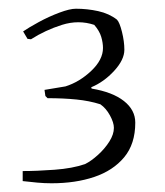

<svg xmlns="http://www.w3.org/2000/svg" viewBox="-20 -720 378 440"><path d="M98 -300Q82 -300 65.5 -301.5Q49 -303 32 -305V-328Q64 -328 105 -331Q146 -334 175 -344Q189 -351 204.5 -365Q220 -379 230.5 -395.5Q241 -412 241 -427Q241 -439 232 -455.5Q223 -472 210 -481Q185 -489 155 -492Q125 -495 89 -495L84 -500L82 -514L130 -522Q162 -532 189 -557.5Q216 -583 216 -610Q216 -622 212 -635.5Q208 -649 196 -663Q160 -675 122 -663Q84 -651 51 -630L43 -631L33 -648Q46 -657 69 -669.5Q92 -682 116 -691Q140 -700 154 -700Q180 -700 205 -694.5Q230 -689 248 -675Q254 -669 259.5 -647Q265 -625 265 -606Q265 -583 241.5 -557.5Q218 -532 189 -520L190 -517Q238 -509 264 -488.5Q290 -468 290 -439Q290 -390 264.5 -359.5Q239 -329 196 -314.5Q153 -300 98 -300Z"/></svg>

Font: Labrada Light
Style: Regular
Weight: 300
Designer: Mercedes Jáuregui
Foundry: Omnibus-Type Team
Version: Version 1.000; ttfautohint (v1.8.4.7-5d5b)